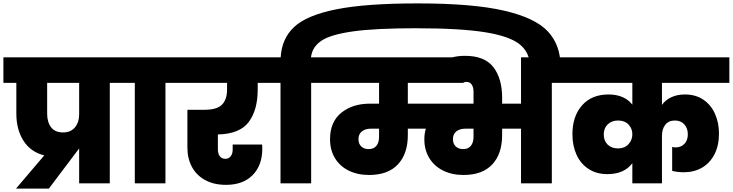

<svg xmlns="http://www.w3.org/2000/svg" viewBox="-34 -1077 4305 1128"><path d="M698 -590H611V0H431V-205L253 31H60L226 -164Q146 -184 104 -250Q62 -316 62 -409V-590H-14V-740H698ZM431 -590H243V-409Q243 -360 266 -329.5Q289 -299 336 -299Q382 -299 406.5 -329Q431 -359 431 -404Z M758 0V-590H670V-740H1025V-590H938V0Z M1480 -551Q1480 -431 1427.5 -360.5Q1375 -290 1246 -287V-200Q1246 -175 1257 -159.5Q1268 -144 1290 -144Q1310 -144 1321.5 -159Q1333 -174 1333 -198V-228H1506Q1507 -217 1507 -204Q1507 -106 1450.5 -48.5Q1394 9 1294 9Q1222 9 1170.5 -19.5Q1119 -48 1093 -97.5Q1067 -147 1067 -209V-432H1167Q1241 -432 1270.5 -462.5Q1300 -493 1300 -551V-590H997V-740H1554V-590H1480Z M2420 -1057Q2743 -1057 2927 -1014.5Q3111 -972 3185 -892Q3259 -812 3259 -689V-677H3080V-684Q3080 -766 3021 -815Q2962 -864 2816.5 -887.5Q2671 -911 2409 -911Q2171 -911 2039.5 -892.5Q1908 -874 1854 -837.5Q1800 -801 1793 -740H1881V-590H1794V0H1614V-590H1526V-740H1615Q1621 -850 1694 -918.5Q1767 -987 1940.5 -1022Q2114 -1057 2420 -1057Z M3296 -740V-590H3208V0H3027V-321H2916V-283Q2916 -173 2858 -111Q2800 -49 2689 -49Q2621 -49 2569 -75Q2517 -101 2488 -148.5Q2459 -196 2459 -259Q2459 -293 2468 -321H2362V-283Q2362 -173 2303.5 -111Q2245 -49 2135 -49Q2066 -49 2014 -75Q1962 -101 1933.5 -148.5Q1905 -196 1905 -259Q1905 -361 1971 -414.5Q2037 -468 2139 -468H2193V-590H1853V-740H2623Q2656 -749 2698 -749Q2814 -749 2865 -682Q2916 -615 2916 -504V-468H3027V-740ZM2362 -468H2748V-537Q2748 -564 2737.5 -580Q2727 -596 2705 -596Q2696 -596 2686 -590H2362ZM2193 -321H2145Q2112 -321 2092 -305Q2072 -289 2072 -260Q2072 -232 2088.5 -216.5Q2105 -201 2131 -201Q2162 -201 2177.5 -220.5Q2193 -240 2193 -273ZM2748 -321H2699Q2667 -321 2647 -305Q2627 -289 2627 -260Q2627 -232 2643.5 -216.5Q2660 -201 2687 -201Q2717 -201 2732.5 -220.5Q2748 -240 2748 -273Z M3855 -590V-461Q3876 -490 3910.5 -506Q3945 -522 3990 -522Q4053 -522 4098 -491.5Q4143 -461 4166.5 -408.5Q4190 -356 4190 -292Q4190 -222 4163.5 -170.5Q4137 -119 4090.5 -92Q4044 -65 3984 -65Q3948 -65 3915 -73V-214Q3923 -211 3935 -211Q3967 -211 3987 -232Q4007 -253 4007 -288Q4007 -323 3986.5 -346Q3966 -369 3931 -369Q3894 -369 3874.5 -344Q3855 -319 3855 -278V0H3681V-118Q3633 -54 3534 -54Q3471 -54 3424.5 -84Q3378 -114 3353.5 -167Q3329 -220 3329 -288Q3329 -394 3385.5 -458Q3442 -522 3541 -522Q3588 -522 3623.5 -506.5Q3659 -491 3681 -462V-590H3268V-740H4251V-590ZM3597 -205Q3635 -205 3658 -229.5Q3681 -254 3681 -288Q3681 -322 3658.5 -345.5Q3636 -369 3597 -369Q3560 -369 3536.5 -346.5Q3513 -324 3513 -287Q3513 -250 3536 -227.5Q3559 -205 3597 -205Z"/></svg>

Font: Fz Poppins ExtBd
Style: Regular
Weight: 800
Designer: Ninad Kale (Devanagari), Jonny Pinhorn (Latin)
Foundry: Indian Type Foundry
Version: Vit hóa bi Vntype.Com & FontZin.Com